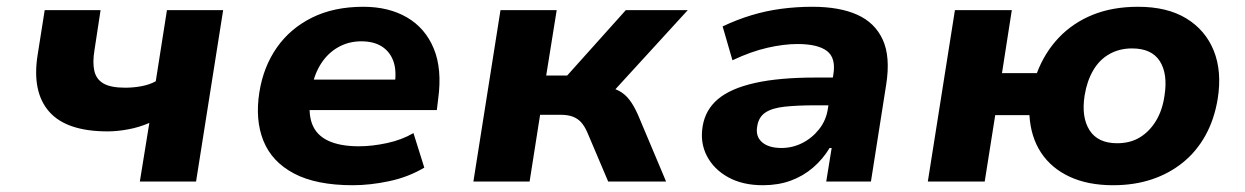

<svg xmlns="http://www.w3.org/2000/svg" viewBox="-20 -536 3678 567"><path d="M393 0 421 -173Q391 -160 358.5 -154Q326 -148 298 -148Q176 -148 125 -206.5Q74 -265 91 -373L112 -506H277L259 -388Q253 -352 258.5 -327Q264 -302 285.5 -289.5Q307 -277 350 -277Q374 -277 398 -281.5Q422 -286 440 -296L473 -506H639L559 0Z M1022 11Q914 11 848.5 -23.5Q783 -58 758 -120Q733 -182 746 -264Q758 -339 797.5 -395.5Q837 -452 901.5 -484Q966 -516 1053 -516Q1128 -516 1182 -484.5Q1236 -453 1261 -392.5Q1286 -332 1274 -244L1270 -211H868L882 -301H1159L1145 -283Q1152 -326 1142 -354.5Q1132 -383 1108 -398.5Q1084 -414 1047 -414Q1010 -414 979.5 -397Q949 -380 929 -349.5Q909 -319 901 -278L898 -256Q889 -204 901.5 -170.5Q914 -137 949 -120.5Q984 -104 1040 -104Q1079 -104 1123 -113.5Q1167 -123 1201 -143L1233 -41Q1186 -13 1129.5 -1Q1073 11 1022 11Z M1378 0 1458 -506H1624L1593 -313H1655L1828 -506H2011L1775 -248L1763 -280Q1791 -277 1808.5 -267.5Q1826 -258 1839 -241Q1852 -224 1864 -197L1947 0H1776L1714 -146Q1706 -164 1696 -175Q1686 -186 1671.5 -191.5Q1657 -197 1635 -197H1575L1544 0Z M2233 11Q2173 11 2130.5 -12.5Q2088 -36 2067.5 -75.5Q2047 -115 2055 -163Q2063 -212 2100.5 -243.5Q2138 -275 2209.5 -291Q2281 -307 2388 -307H2461L2449 -225H2388Q2335 -225 2297.5 -221Q2260 -217 2240 -203.5Q2220 -190 2216 -162Q2211 -133 2230.5 -116Q2250 -99 2288 -99Q2320 -99 2349 -113.5Q2378 -128 2399 -154.5Q2420 -181 2425 -216L2441 -316Q2449 -365 2422 -385.5Q2395 -406 2335 -406Q2295 -406 2246.5 -395Q2198 -384 2143 -358L2114 -458Q2156 -478 2199 -491Q2242 -504 2287 -510Q2332 -516 2379 -516Q2459 -516 2511.5 -492.5Q2564 -469 2587 -418.5Q2610 -368 2597 -286L2552 0H2420L2436 -99H2430Q2410 -66 2381 -41Q2352 -16 2315 -2.5Q2278 11 2233 11Z M3267 11Q3193 11 3139 -14Q3085 -39 3054.5 -85Q3024 -131 3020 -196H2919L2888 0H2720L2800 -506H2968L2939 -320H3042Q3065 -381 3107 -425Q3149 -469 3207.5 -492.5Q3266 -516 3341 -516Q3427 -516 3483.5 -481.5Q3540 -447 3564.5 -386Q3589 -325 3576 -244Q3566 -183 3539.5 -135.5Q3513 -88 3472.5 -55.5Q3432 -23 3380.5 -6Q3329 11 3267 11ZM3279 -113Q3318 -113 3346.5 -130.5Q3375 -148 3394 -179.5Q3413 -211 3419 -254Q3429 -318 3405 -355.5Q3381 -393 3323 -393Q3286 -393 3256.5 -376.5Q3227 -360 3208.5 -328.5Q3190 -297 3183 -254Q3173 -190 3197.5 -151.5Q3222 -113 3279 -113Z"/></svg>

Font: Nunito Sans 6pt ExtraBold
Style: Italic
Weight: 800
Italic angle: -9°
Version: Version 3.101;gftools[0.9.27]